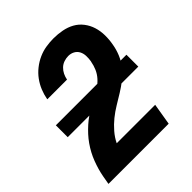

<svg xmlns="http://www.w3.org/2000/svg" viewBox="-203 -875 1006 1006"><g transform="rotate(-45 300.0 -371.5)"><path d="M21 0V-1Q25 -24 29 -46.5Q33 -69 39.5 -91.5Q46 -114 54.5 -136.5Q63 -159 74.5 -180.5Q86 -202 100 -222Q114 -242 130.5 -260Q147 -278 165.5 -294.5Q184 -311 204.5 -325Q225 -339 246.5 -351Q268 -363 289.5 -374Q311 -385 332 -398.5Q353 -412 369.5 -430.5Q386 -449 395.5 -471Q405 -493 409 -516L410 -519Q413 -537 412.5 -556Q412 -575 404 -590.5Q396 -606 380.5 -614.5Q365 -623 346 -623Q330 -623 313.5 -617.5Q297 -612 284.5 -600Q272 -588 264.5 -572.5Q257 -557 254 -541V-540H108V-542Q113 -570 124 -597Q135 -624 152.5 -648Q170 -672 194 -691Q218 -710 245 -722Q272 -734 300.5 -738.5Q329 -743 356 -743Q388 -743 419.5 -737Q451 -731 477 -716.5Q503 -702 521.5 -678Q540 -654 549 -625Q558 -596 558.5 -564Q559 -532 553 -500Q548 -469 535.5 -438.5Q523 -408 502 -381.5Q481 -355 454.5 -334Q428 -313 399.5 -295.5Q371 -278 342 -260.5Q313 -243 287 -222Q261 -201 238.5 -175Q216 -149 202 -120H487L467 0ZM43 -324V-412H566V-324Z"/></g></svg>

Font: Iosevka Heavy Extended
Style: Italic
Weight: 900
Width: 7
Italic angle: -9°
Monospace: yes
Designer: Belleve Invis
Foundry: Belleve Invis
Version: Version 32.5.0; ttfautohint (v1.8.4)